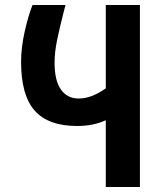

<svg xmlns="http://www.w3.org/2000/svg" viewBox="-20 -745 640 765"><path d="M64 -498.5Q64 -554.5 78 -617.5Q92 -680.5 109.5 -725H241L234 -698.5Q217 -632 207.2 -584.2Q197.5 -536.5 197.5 -494.5Q197.5 -424 222.8 -388.2Q248 -352.5 293 -352.5Q319 -352.5 345.2 -362.2Q371.5 -372 401.5 -393V-725H537.5V0H401.5V-266Q352.5 -243 287 -243Q172.5 -243 118.2 -304.2Q64 -365.5 64 -498.5Z"/></svg>

Font: JuliaMono ExtraBold
Style: Regular
Weight: 800
Monospace: yes
Designer: cormullion
Foundry: corm
Version: Version 0.055; ttfautohint (v1.8.4)